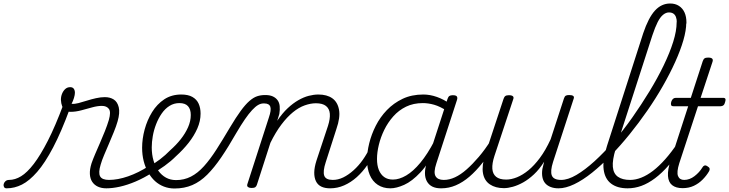

<svg xmlns="http://www.w3.org/2000/svg" viewBox="-186 -1059 4165 1097"><path d="M-148 17Q-159 17 -163 9.5Q-167 2 -165 -7Q-163 -16 -155 -23.5Q-147 -31 -134 -31Q-100 -31 -65.5 -52Q-31 -73 7 -122.5Q45 -172 87.5 -255Q130 -338 177 -464L213 -438Q164 -305 117.5 -216.5Q71 -128 26.5 -77Q-18 -26 -60.5 -4.5Q-103 17 -148 17ZM422 17Q394 17 373.5 7.5Q353 -2 341 -20Q329 -38 327.5 -64.5Q326 -91 337 -126Q345 -149 358 -179.5Q371 -210 385.5 -243Q400 -276 413.5 -310Q427 -344 436 -374Q449 -420 436 -437Q423 -454 396 -454Q371 -454 340.5 -445.5Q310 -437 278 -428.5Q246 -420 217 -420Q199 -420 187 -428.5Q175 -437 169 -452.5Q163 -468 162 -489Q162 -508 169 -524.5Q176 -541 187.5 -551Q199 -561 215 -561Q229 -561 235.5 -552Q242 -543 242 -529Q242 -517 236.5 -499Q231 -481 223 -466Q240 -464 262.5 -470Q285 -476 310.5 -484Q336 -492 362.5 -498Q389 -504 413 -504Q443 -504 464 -490.5Q485 -477 492.5 -446Q500 -415 486 -366Q478 -338 464.5 -305Q451 -272 436.5 -238Q422 -204 409 -173.5Q396 -143 389 -118Q375 -72 386 -51.5Q397 -31 437 -31Q447 -31 451 -23.5Q455 -16 453 -7Q451 2 443.5 9.5Q436 17 422 17Z M421 17Q409 17 404.5 9.5Q400 2 403 -7Q406 -16 415 -23.5Q424 -31 436 -31Q487 -31 546 -51.5Q605 -72 664 -110Q672 -115 678.5 -111.5Q685 -108 689.5 -100.5Q694 -93 693 -84.5Q692 -76 683 -72Q636 -42 589 -22Q542 -2 499.5 7.5Q457 17 421 17Z M662 -106Q696 -124 728 -148.5Q760 -173 786 -200Q821 -231 847 -264Q873 -297 888.5 -332Q904 -367 904 -402Q904 -435 888 -452.5Q872 -470 839 -470Q828 -470 823.5 -477Q819 -484 820.5 -494Q822 -504 829.5 -511.5Q837 -519 850 -519Q889 -519 913.5 -505Q938 -491 949 -466.5Q960 -442 960 -410Q960 -367 941.5 -325Q923 -283 892 -243.5Q861 -204 819 -166Q790 -137 754.5 -111.5Q719 -86 682 -65Z M811 18Q779 18 750.5 7Q722 -4 700 -24Q678 -44 661 -73.5Q644 -103 635 -138.5Q626 -174 626 -215Q626 -266 640.5 -319.5Q655 -373 683 -418.5Q711 -464 752.5 -491.5Q794 -519 850 -519Q860 -519 864 -511.5Q868 -504 865.5 -494Q863 -484 856 -477Q849 -470 839 -470Q808 -470 782.5 -454Q757 -438 738 -410.5Q719 -383 706 -349.5Q693 -316 687 -281.5Q681 -247 681 -217Q681 -176 691 -142Q701 -108 719 -83Q737 -58 762.5 -44Q788 -30 820 -30Q866 -30 905 -50Q944 -70 979.5 -109.5Q1015 -149 1050.5 -204.5Q1086 -260 1128 -331Q1162 -388 1189 -425Q1216 -462 1239 -482Q1262 -502 1283 -509Q1304 -516 1328 -516Q1338 -516 1342.5 -509Q1347 -502 1345.5 -492.5Q1344 -483 1337.5 -475.5Q1331 -468 1319 -468Q1304 -468 1288.5 -459Q1273 -450 1254 -429.5Q1235 -409 1213 -377Q1191 -345 1164 -299Q1119 -220 1078.5 -160.5Q1038 -101 998 -61Q958 -21 912.5 -1.5Q867 18 811 18Z M1700 17Q1670 17 1649.5 7Q1629 -3 1619 -24Q1609 -45 1609.5 -74Q1610 -103 1622 -141L1688 -340Q1701 -381 1698.5 -409.5Q1696 -438 1676.5 -453.5Q1657 -469 1619 -469Q1589 -469 1555 -457Q1521 -445 1487.5 -417.5Q1454 -390 1421.5 -347Q1389 -304 1359 -243L1282 -4Q1279 6 1272.5 10.5Q1266 15 1251 15Q1239 15 1231.5 10Q1224 5 1227 -6L1350 -387Q1365 -430 1358.5 -449Q1352 -468 1324 -468Q1314 -468 1309 -475.5Q1304 -483 1305 -492.5Q1306 -502 1313.5 -509Q1321 -516 1331 -516Q1355 -516 1372 -508.5Q1389 -501 1399.5 -487Q1410 -473 1412 -453Q1414 -433 1410 -408L1398 -369Q1427 -412 1457.5 -440.5Q1488 -469 1518.5 -486.5Q1549 -504 1578 -511.5Q1607 -519 1633 -519Q1682 -519 1712.5 -497.5Q1743 -476 1751 -432Q1759 -388 1736 -322L1675 -132Q1658 -80 1666.5 -55.5Q1675 -31 1716 -31Q1724 -31 1728 -23.5Q1732 -16 1730.5 -7Q1729 2 1721 9.5Q1713 17 1700 17Z M1700 17Q1689 17 1684.5 9.5Q1680 2 1681.5 -7Q1683 -16 1691.5 -23.5Q1700 -31 1715 -31Q1746 -31 1775.5 -45.5Q1805 -60 1834 -86Q1863 -112 1887 -146Q1911 -180 1928 -217Q1933 -228 1941.5 -227.5Q1950 -227 1957 -220.5Q1964 -214 1961 -203Q1941 -157 1913.5 -117Q1886 -77 1852.5 -47Q1819 -17 1780.5 0Q1742 17 1700 17Z M2044 17Q2003 17 1972.5 -3Q1942 -23 1926.5 -60Q1911 -97 1911 -146Q1911 -189 1923.5 -240Q1936 -291 1961 -340.5Q1986 -390 2024.5 -430Q2063 -470 2114.5 -494.5Q2166 -519 2233 -519Q2271 -519 2310.5 -505Q2350 -491 2381 -468L2370 -424Q2328 -451 2294.5 -460.5Q2261 -470 2230 -470Q2176 -470 2134 -449.5Q2092 -429 2061 -394Q2030 -359 2009.5 -317Q1989 -275 1978.5 -231.5Q1968 -188 1968 -151Q1968 -114 1978.5 -88Q1989 -62 2009 -47.5Q2029 -33 2059 -33Q2095 -33 2135 -56.5Q2175 -80 2216 -129.5Q2257 -179 2296 -254L2308 -214Q2264 -125 2216 -74Q2168 -23 2123.5 -3Q2079 17 2044 17ZM2333 17Q2304 17 2284 7Q2264 -3 2253 -23Q2242 -43 2242 -70Q2242 -97 2253 -131L2371 -494Q2375 -506 2381.5 -510.5Q2388 -515 2401 -515Q2420 -515 2424.5 -507.5Q2429 -500 2425 -488L2307 -125Q2290 -74 2302.5 -52.5Q2315 -31 2349 -31Q2358 -31 2361.5 -23.5Q2365 -16 2363.5 -7Q2362 2 2354.5 9.5Q2347 17 2333 17Z M2335 17Q2324 17 2319.5 9.5Q2315 2 2316.5 -7Q2318 -16 2326.5 -23.5Q2335 -31 2350 -31Q2381 -31 2413.5 -46Q2446 -61 2480 -91Q2514 -121 2549.5 -162.5Q2585 -204 2619 -258Q2626 -269 2635.5 -267.5Q2645 -266 2649.5 -257.5Q2654 -249 2647 -239Q2610 -178 2572 -130Q2534 -82 2496 -49.5Q2458 -17 2418 0Q2378 17 2335 17Z M2693 16Q2645 16 2613 -5.5Q2581 -27 2573.5 -69.5Q2566 -112 2586 -176L2691 -494Q2695 -506 2701.5 -510.5Q2708 -515 2722 -515Q2738 -515 2744.5 -509Q2751 -503 2746 -491L2639 -168Q2625 -125 2627 -95Q2629 -65 2648.5 -49Q2668 -33 2706 -33Q2735 -33 2767.5 -46Q2800 -59 2833 -86Q2866 -113 2898.5 -156.5Q2931 -200 2960 -263L3036 -496Q3040 -508 3046 -512Q3052 -516 3066 -516Q3083 -516 3089.5 -510.5Q3096 -505 3091 -493L2974 -134Q2957 -81 2967 -56Q2977 -31 3021 -31Q3031 -31 3035 -23.5Q3039 -16 3037 -7Q3035 2 3027 9.5Q3019 17 3005 17Q2980 17 2960.5 9.5Q2941 2 2929 -12Q2917 -26 2913 -47Q2909 -68 2913 -94L2923 -135Q2896 -92 2865 -63Q2834 -34 2803.5 -17Q2773 0 2744.5 8Q2716 16 2693 16Z M3005 17Q2993 17 2989 9.5Q2985 2 2988 -7Q2991 -16 2999.5 -23.5Q3008 -31 3020 -31Q3059 -31 3107.5 -59.5Q3156 -88 3210.5 -137.5Q3265 -187 3320 -250.5Q3375 -314 3427 -388Q3479 -462 3525 -537.5Q3571 -613 3606 -685.5Q3641 -758 3660.5 -820.5Q3680 -883 3680 -930Q3680 -942 3688 -948.5Q3696 -955 3707.5 -955Q3719 -955 3727 -948.5Q3735 -942 3735 -930Q3735 -886 3718.5 -829Q3702 -772 3672 -705.5Q3642 -639 3601.5 -568Q3561 -497 3512.5 -427Q3464 -357 3411 -291.5Q3358 -226 3304 -170.5Q3250 -115 3197 -72.5Q3144 -30 3095 -6.5Q3046 17 3005 17Z M3400 17Q3341 17 3305.5 -10Q3270 -37 3263 -90.5Q3256 -144 3282 -225L3489 -869Q3519 -958 3556 -998.5Q3593 -1039 3643 -1039Q3672 -1039 3693 -1025.5Q3714 -1012 3725 -988Q3736 -964 3736 -930Q3736 -918 3728 -911.5Q3720 -905 3708.5 -905Q3697 -905 3689 -911.5Q3681 -918 3681 -930Q3681 -949 3676 -962Q3671 -975 3661 -981.5Q3651 -988 3636 -988Q3619 -988 3602.5 -974.5Q3586 -961 3571.5 -932.5Q3557 -904 3541 -856L3332 -209Q3312 -144 3315.5 -105.5Q3319 -67 3344.5 -49Q3370 -31 3414 -31Q3425 -31 3429.5 -23.5Q3434 -16 3431.5 -7Q3429 2 3421 9.5Q3413 17 3400 17Z M3400 17Q3389 17 3384.5 9.5Q3380 2 3381.5 -7Q3383 -16 3391.5 -23.5Q3400 -31 3415 -31Q3445 -31 3478 -44Q3511 -57 3545 -83Q3579 -109 3615 -149.5Q3651 -190 3687 -244Q3695 -257 3704 -255Q3713 -253 3717 -243.5Q3721 -234 3716 -224Q3675 -161 3635.5 -115.5Q3596 -70 3556.5 -40.5Q3517 -11 3478.5 3Q3440 17 3400 17Z M3714 16Q3676 16 3654.5 -1Q3633 -18 3630.5 -53.5Q3628 -89 3646 -144L3746 -452H3662Q3651 -452 3648.5 -458.5Q3646 -465 3649 -477Q3653 -489 3659.5 -494.5Q3666 -500 3676 -500H3761L3829 -709Q3833 -721 3839.5 -725.5Q3846 -730 3860 -730Q3877 -730 3883 -724Q3889 -718 3885 -706L3817 -500H3945Q3956 -500 3958.5 -494Q3961 -488 3957 -476Q3954 -463 3947.5 -457.5Q3941 -452 3931 -452H3802L3695 -126Q3679 -75 3688 -53Q3697 -31 3723 -31Q3754 -31 3782 -52.5Q3810 -74 3827 -102Q3831 -110 3838.5 -113Q3846 -116 3856 -109Q3867 -103 3868.5 -95.5Q3870 -88 3865 -80Q3851 -56 3829 -33.5Q3807 -11 3778.5 2.5Q3750 16 3714 16Z"/></svg>

Font: Playwrite CO ExtraLight
Style: Regular
Weight: 250
Version: Version 1.002